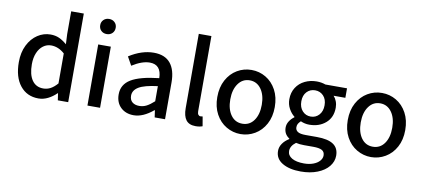

<svg xmlns="http://www.w3.org/2000/svg" viewBox="-80 -1001 3339 1513"><g transform="rotate(10 1590.0 -244.5)"><path d="M45 -244Q45 -321 74 -379.5Q103 -438 151 -469.5Q199 -501 254 -501Q293 -501 323 -487.5Q353 -474 386 -446L382 -527V-709H483V0H400L392 -55H389Q359 -25 322 -6.5Q285 12 246 12Q154 12 99.5 -56Q45 -124 45 -244ZM382 -132V-372Q332 -417 274 -417Q239 -417 210.5 -396Q182 -375 165.5 -336Q149 -297 149 -245Q149 -162 180.5 -117Q212 -72 270 -72Q301 -72 328 -86.5Q355 -101 382 -132Z M626 0ZM637 -489H738V0H637ZM626 -642Q626 -668 643.5 -685Q661 -702 688 -702Q715 -702 732.5 -685Q750 -668 750 -642Q750 -615 732.5 -598Q715 -581 688 -581Q661 -581 643.5 -598Q626 -615 626 -642Z M864 -130Q864 -209 934 -251.5Q1004 -294 1157 -311Q1155 -419 1063 -419Q1001 -419 922 -369L884 -437Q984 -501 1081 -501Q1170 -501 1214 -447.5Q1258 -394 1258 -294V0H1175L1167 -56H1164Q1083 12 1008 12Q944 12 904 -26.5Q864 -65 864 -130ZM1157 -126V-247Q1051 -234 1006.5 -207Q962 -180 962 -137Q962 -103 983 -85.5Q1004 -68 1039 -68Q1070 -68 1097 -82Q1124 -96 1157 -126Z M1403 -114V-709H1504V-108Q1504 -89 1511 -80Q1518 -71 1528 -71Q1537 -71 1546 -73L1559 3Q1536 12 1504 12Q1451 12 1427 -20Q1403 -52 1403 -114Z M1633 -244Q1633 -323 1664.5 -381Q1696 -439 1748.5 -470Q1801 -501 1863 -501Q1925 -501 1977.5 -470Q2030 -439 2061.5 -381Q2093 -323 2093 -244Q2093 -166 2061.5 -108Q2030 -50 1977 -19Q1924 12 1863 12Q1802 12 1749 -19Q1696 -50 1664.5 -108Q1633 -166 1633 -244ZM1989 -244Q1989 -322 1954.5 -370Q1920 -418 1863 -418Q1806 -418 1771.5 -370Q1737 -322 1737 -244Q1737 -166 1771 -118.5Q1805 -71 1863 -71Q1921 -71 1955 -118.5Q1989 -166 1989 -244Z M2178 91Q2178 60 2196.5 32.5Q2215 5 2249 -16V-20Q2205 -48 2205 -101Q2205 -128 2220.5 -152Q2236 -176 2259 -192V-196Q2232 -217 2213.5 -251Q2195 -285 2195 -326Q2195 -379 2220.5 -419Q2246 -459 2289.5 -480Q2333 -501 2384 -501Q2422 -501 2455 -489H2628V-413H2534Q2549 -397 2558 -373.5Q2567 -350 2567 -323Q2567 -245 2515 -200Q2463 -155 2384 -155Q2348 -155 2315 -170Q2302 -158 2295 -146.5Q2288 -135 2288 -118Q2288 -95 2307 -82.5Q2326 -70 2370 -70H2461Q2549 -70 2592.5 -41Q2636 -12 2636 49Q2636 96 2604.5 135Q2573 174 2515 197Q2457 220 2381 220Q2290 220 2234 186.5Q2178 153 2178 91ZM2477 -326Q2477 -374 2450.5 -402Q2424 -430 2384 -430Q2344 -430 2317.5 -402Q2291 -374 2291 -326Q2291 -278 2317.5 -249Q2344 -220 2384 -220Q2424 -220 2450.5 -249Q2477 -278 2477 -326ZM2538 65Q2538 35 2515.5 23Q2493 11 2447 11H2372Q2335 11 2307 4Q2264 36 2264 76Q2264 112 2299 132.5Q2334 153 2396 153Q2437 153 2469.5 141Q2502 129 2520 108.5Q2538 88 2538 65Z M2677 -244Q2677 -323 2708.5 -381Q2740 -439 2792.5 -470Q2845 -501 2907 -501Q2969 -501 3021.5 -470Q3074 -439 3105.5 -381Q3137 -323 3137 -244Q3137 -166 3105.5 -108Q3074 -50 3021 -19Q2968 12 2907 12Q2846 12 2793 -19Q2740 -50 2708.5 -108Q2677 -166 2677 -244ZM3033 -244Q3033 -322 2998.5 -370Q2964 -418 2907 -418Q2850 -418 2815.5 -370Q2781 -322 2781 -244Q2781 -166 2815 -118.5Q2849 -71 2907 -71Q2965 -71 2999 -118.5Q3033 -166 3033 -244Z"/></g></svg>

Font: Assistant SemiBold
Style: Regular
Weight: 600
Designer: Hebrew By Ben Nathan, Latin by Paul Hunt
Version: Version 2.001; ttfautohint (v1.6)